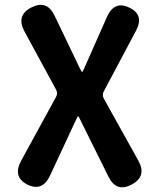

<svg xmlns="http://www.w3.org/2000/svg" viewBox="-20 -771 667 801"><path d="M94 -1Q32 -33 68 -100L214 -367Q222 -382 214 -397L82 -640Q46 -707 111 -740Q176 -773 208 -705L314 -484Q320 -471 322.5 -471Q325 -471 330 -483L426 -700Q457 -770 520 -739Q583 -709 547 -642L413 -390Q405 -375 413 -360L557 -101Q594 -35 529 -1Q465 33 432 -35L314 -273Q308 -286 306 -286Q304 -286 298 -273L189 -39Q157 30 94 -1Z"/></svg>

Font: Resource Han Rounded JP
Style: Bold
Weight: 700
Designer: Cyano Hao (round all glyphs); Ryoko NISHIZUKA 西塚涼子 (kana, bopomofo & ideographs); Paul D. Hunt (Latin, Greek & Cyrillic)
Foundry: Cyano Hao
Version: 0.990